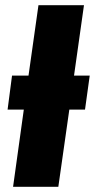

<svg xmlns="http://www.w3.org/2000/svg" viewBox="-20 -714 363 734"><path d="M305 -295H245L203 0H30L71 -295H9L26 -425H89L127 -694H301L263 -425H323Z"/></svg>

Font: Fira Sans Condensed ExtraBold
Style: Italic
Weight: 800
Width: 3
Italic angle: -8°
Designer: bBox Type GmbH & Carrois Corporate GbR & Edenspiekermann AG
Foundry: bBox Type GmbH & Carrois Corporate GbR & Edenspiekermann AG
Version: Version 4.301